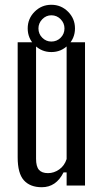

<svg xmlns="http://www.w3.org/2000/svg" viewBox="-20 -777 428 804"><path d="M155 7Q106 7 80 -22Q54 -51 54 -118V-600H131V-112Q131 -80 143 -66Q155 -52 181 -52Q206 -52 228 -67.5Q250 -83 259 -111V-600H336V0H259V-55H246Q215 7 155 7ZM195 -559Q154 -559 125 -588Q96 -617 96 -658Q96 -699 125 -728Q154 -757 195 -757Q236 -757 265 -728Q294 -699 294 -658Q294 -617 265 -588Q236 -559 195 -559ZM141 -658Q141 -635 157 -619Q173 -603 195 -603Q218 -603 234 -619Q250 -635 250 -658Q250 -680 234 -696.5Q218 -713 195 -713Q173 -713 157 -696.5Q141 -680 141 -658Z"/></svg>

Font: Big Shoulders Display Medium
Style: Regular
Weight: 500
Designer: Patric King
Foundry: XO Type Co
Version: Version 1.000; ttfautohint (v1.8.2)